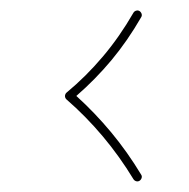

<svg xmlns="http://www.w3.org/2000/svg" viewBox="-20 -490 360 366"><path d="M246.1 -145.5Q249 -147.5 250 -150.9Q251 -154.3 249 -157.2Q223.1 -200.2 191.9 -237.8Q160.6 -275.4 125.5 -307.1Q161.6 -338.4 192.4 -375.2Q223.1 -412.1 249 -457Q251 -460 250 -463.4Q249 -466.8 246.1 -468.8Q243.2 -470.7 239.7 -469.7Q236.3 -468.8 234.4 -465.8Q208 -419.9 176 -382.1Q144 -344.2 106.9 -313.5Q105.5 -312.5 104.5 -310.1Q103.5 -307.6 104 -305.2Q104.5 -302.7 106.4 -300.8Q181.6 -235.4 234.4 -148.4Q236.3 -145.5 239.7 -144.5Q243.2 -143.6 246.1 -145.5Z"/></svg>

Font: Mikhak VF
Style: Regular
Weight: 100
Designer: Amin Abedi
Version: Version 3.001